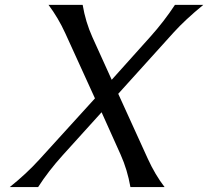

<svg xmlns="http://www.w3.org/2000/svg" viewBox="-20 -757 843 777"><path d="M19.5 0Q86.4 -53.2 139.6 -111.8L364.3 -358.9L244.1 -622.6Q215.8 -684.6 176.3 -737.3H314.5Q326.2 -668 354 -606.4L432.1 -434.1L588.9 -608.9Q643.6 -669.9 688 -737.3H802.7Q729 -676.8 682.6 -625.5L458.5 -377.4L578.1 -114.7Q607.4 -50.3 646 0H507.8Q495.6 -69.8 468.3 -130.9L391.1 -302.7L233.4 -128.4Q175.3 -64 134.3 0Z"/></svg>

Font: Classica
Style: Book Oblique
Weight: 400
Italic angle: -12°
Designer: Wojciech Kalinowski "wmk69" (wmk69@o2.pl)
Foundry: Wojciech Kalinowski "wmk69" (wmk69@o2.pl)
Version: Version 2.1.1; 2021-05-14